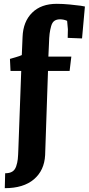

<svg xmlns="http://www.w3.org/2000/svg" viewBox="-20 -790 464 1004"><path d="M236 -560 233 -494H353L344 -419H231L216 21Q212 101 157.5 147.5Q103 194 5 194L7 116Q30 116 44 107.5Q58 99 64.5 80Q71 61 73 42Q75 23 76 -10L91 -419H35L32 -482Q39 -484 61.5 -490.5Q84 -497 94 -502L98 -597Q101 -677 148 -723.5Q195 -770 277 -770Q308 -770 344.5 -766.5Q381 -763 402 -760L424 -756L409 -589L334 -592L335 -637L331 -681Q313 -689 294 -689Q276 -689 264.5 -681Q253 -673 247.5 -653.5Q242 -634 239.5 -614.5Q237 -595 236 -560Z"/></svg>

Font: Andada
Style: Bold
Weight: 700
Designer: Carolina Giovagnoli
Foundry: Carolina Giovagnoli
Version: Version 1.003